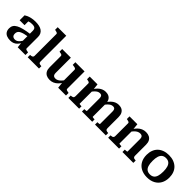

<svg xmlns="http://www.w3.org/2000/svg" viewBox="285 -2086 3427 3427"><g transform="rotate(45 1998.0 -373.0)"><path d="M394 -327V-265Q344 -258 308 -248.5Q272 -239 248 -227.5Q224 -216 211 -202.5Q198 -189 192.5 -172.5Q187 -156 187 -137Q187 -110 196 -93.5Q205 -77 222 -69Q239 -61 263 -61Q288 -61 309.5 -73Q331 -85 351.5 -109.5Q372 -134 393 -172L398 -117Q378 -75 352 -46.5Q326 -18 292.5 -3.5Q259 11 216 11Q163 11 125 -4.5Q87 -20 67 -52Q47 -84 47 -131Q47 -173 66 -204Q85 -235 126.5 -258Q168 -281 234 -297.5Q300 -314 394 -327ZM396 0 384 -112 378 -113V-394Q378 -423 370 -440.5Q362 -458 342.5 -466.5Q323 -475 288 -475Q237 -475 204 -461Q171 -447 157 -431Q152 -437 153 -445.5Q154 -454 160 -461.5Q166 -469 177 -474.5Q188 -480 203 -481V-365H79V-490Q94 -501 123.5 -514.5Q153 -528 197.5 -538.5Q242 -549 300 -549Q350 -549 391 -540Q432 -531 461 -511Q490 -491 506 -460Q522 -429 522 -386V-101Q522 -90 529.5 -83.5Q537 -77 551 -73.5Q565 -70 585 -67L591 -65V0Z M863 -758V-109Q863 -80 881 -70Q899 -60 930 -60H933V0H648V-60H650Q681 -60 699 -70Q717 -80 717 -109V-652Q717 -665 710.5 -671.5Q704 -678 690.5 -682Q677 -686 657 -690L647 -692V-758Z M1198 -539V-158Q1198 -133 1204.5 -115.5Q1211 -98 1226 -89Q1241 -80 1265 -80Q1292 -80 1317.5 -93Q1343 -106 1368.5 -132.5Q1394 -159 1420 -199L1418 -128Q1393 -85 1361 -54Q1329 -23 1291 -6.5Q1253 10 1209 10Q1160 10 1124.5 -8Q1089 -26 1070 -61.5Q1051 -97 1051 -149V-433Q1051 -451 1036.5 -458.5Q1022 -466 991 -470L979 -472V-539ZM1544 -539V-101Q1544 -90 1551.5 -83.5Q1559 -77 1573 -73.5Q1587 -70 1607 -67L1614 -65V0H1417L1404 -121L1397 -127V-433Q1397 -451 1380 -459Q1363 -467 1332 -470L1312 -472V-539Z M1674 0V-60H1677Q1707 -60 1725 -70.5Q1743 -81 1743 -112V-433Q1743 -445 1736.5 -451.5Q1730 -458 1716.5 -462Q1703 -466 1683 -470L1674 -472V-539H1871L1884 -419L1890 -416V-69Q1890 -66 1899 -64Q1908 -62 1920 -61Q1932 -60 1942 -60H1946V0ZM2276 0H2017V-60H2020Q2031 -60 2043.5 -61Q2056 -62 2064.5 -64Q2073 -66 2073 -69V-382Q2073 -408 2067.5 -425Q2062 -442 2049.5 -450.5Q2037 -459 2014 -459Q1989 -459 1965.5 -446.5Q1942 -434 1918 -408.5Q1894 -383 1867 -343L1869 -415Q1895 -457 1925 -486.5Q1955 -516 1992 -533Q2029 -550 2071 -550Q2118 -550 2151.5 -532Q2185 -514 2202.5 -478.5Q2220 -443 2220 -390V-69Q2220 -66 2229 -64Q2238 -62 2250.5 -61Q2263 -60 2274 -60H2276ZM2620 0H2347V-60H2350Q2361 -60 2373.5 -61Q2386 -62 2394.5 -64Q2403 -66 2403 -69V-382Q2403 -408 2397.5 -425Q2392 -442 2379.5 -450.5Q2367 -459 2344 -459Q2319 -459 2295 -446Q2271 -433 2247.5 -408Q2224 -383 2197 -344L2199 -415Q2225 -457 2255.5 -487Q2286 -517 2322 -533.5Q2358 -550 2400 -550Q2448 -550 2481 -532Q2514 -514 2532 -478.5Q2550 -443 2550 -390V-112Q2550 -81 2568 -70.5Q2586 -60 2616 -60H2620Z M2679 0V-60H2682Q2702 -60 2717 -64.5Q2732 -69 2740 -80.5Q2748 -92 2748 -112V-433Q2748 -445 2741.5 -451.5Q2735 -458 2721.5 -462Q2708 -466 2688 -470L2679 -472V-539H2877L2889 -420L2895 -416V-69Q2895 -66 2904.5 -64Q2914 -62 2927 -61Q2940 -60 2950 -60H2954V0ZM3314 0H3039V-60H3042Q3053 -60 3066.5 -61Q3080 -62 3089 -64Q3098 -66 3098 -69V-382Q3098 -408 3091.5 -425Q3085 -442 3070 -450.5Q3055 -459 3030 -459Q3003 -459 2976.5 -446Q2950 -433 2924.5 -406.5Q2899 -380 2873 -340L2874 -410Q2899 -453 2931 -484.5Q2963 -516 3002 -533Q3041 -550 3086 -550Q3136 -550 3171.5 -532Q3207 -514 3226 -478.5Q3245 -443 3245 -390V-112Q3245 -92 3253 -80.5Q3261 -69 3276 -64.5Q3291 -60 3311 -60H3314Z M3955 -269Q3955 -183 3920 -120Q3885 -57 3820.5 -22.5Q3756 12 3667 12Q3578 12 3513 -22.5Q3448 -57 3413.5 -120Q3379 -183 3379 -269Q3379 -333 3398.5 -385Q3418 -437 3455.5 -473.5Q3493 -510 3546.5 -529.5Q3600 -549 3667 -549Q3734 -549 3787 -529.5Q3840 -510 3878 -473.5Q3916 -437 3935.5 -385Q3955 -333 3955 -269ZM3531 -269Q3531 -198 3545.5 -152.5Q3560 -107 3590.5 -85Q3621 -63 3667 -63Q3714 -63 3744 -85Q3774 -107 3788.5 -152.5Q3803 -198 3803 -269Q3803 -338 3788.5 -383.5Q3774 -429 3744 -451.5Q3714 -474 3667 -474Q3621 -474 3590.5 -451.5Q3560 -429 3545.5 -383.5Q3531 -338 3531 -269Z"/></g></svg>

Font: Roboto Serif SemiBold
Style: Regular
Weight: 600
Designer: Greg Gazdowicz
Foundry: Commercial Type
Version: Version 1.008